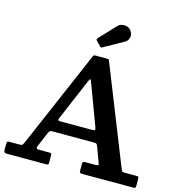

<svg xmlns="http://www.w3.org/2000/svg" viewBox="-139 -1125 1165 1247"><g transform="rotate(15 443.5 -501.5)"><path d="M0 -23.5V-62.5Q0 -71.5 3.2 -75.2Q6.5 -79 16.5 -79H85.5Q100.5 -79 104.5 -83.8Q108.5 -88.5 113 -98.5L396.5 -756.5Q399 -762.5 401.8 -763.8Q404.5 -765 413.5 -765H486.5Q496 -765 499.5 -763Q503 -761 505.5 -754.5L764.5 -103.5Q769.5 -91 772.5 -85Q775.5 -79 794 -79H869.5Q880.5 -79 883.8 -76.5Q887 -74 887 -62.5V-19Q887 -6.5 884.2 -3.2Q881.5 0 869 0H528.5Q517 0 513 -3.2Q509 -6.5 509 -18.5V-61.5Q509 -73 513 -76Q517 -79 528 -79H598.5Q613.5 -79 614.2 -84.2Q615 -89.5 611.5 -99L576.5 -193Q571 -208 567 -212.5Q563 -217 542 -217H275.5Q259 -217 253.2 -213.8Q247.5 -210.5 243 -199.5L202 -102.5Q196.5 -90.5 198.8 -84.8Q201 -79 216.5 -79H285Q295 -79 298 -75.8Q301 -72.5 301 -62.5V-17Q301 -4.5 298.2 -2.2Q295.5 0 283.5 0H27.5Q11.5 0 5.8 -3.2Q0 -6.5 0 -23.5ZM410 -594.5 290 -312.5Q286 -303 287.2 -298Q288.5 -293 304 -293H513Q534 -293 534.8 -298.5Q535.5 -304 530.5 -318.5L428 -593Q422 -608.5 418.8 -607.8Q415.5 -607 410 -594.5ZM425 -830.5 396 -860.5Q388 -869.5 396 -877.5L500 -987.5Q510.5 -999 527.8 -1002.2Q545 -1005.5 562 -1000.2Q579 -995 588.5 -981Q605 -956.5 598.8 -934.5Q592.5 -912.5 573.5 -902L443 -829Q437 -825 433.5 -825Q430 -825 425 -830.5Z"/></g></svg>

Font: Besley SemiBold
Style: Regular
Weight: 600
Designer: Owen Earl
Foundry: indestructible type*
Version: Version 2.001; ttfautohint (v1.8.3)